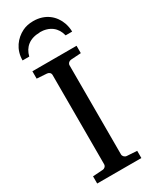

<svg xmlns="http://www.w3.org/2000/svg" viewBox="-229 -944 787 994"><g transform="rotate(-30 165.0 -447.0)"><path d="M33 0H297V-43L236 -47C225 -48 215 -58 215 -69V-602C215 -613 225 -622 236 -623L297 -627V-671H33V-627L93 -623C105 -622 114 -614 114 -602V-69C114 -57 105 -48 93 -47L33 -43ZM165 -827C226 -827 263 -796 275 -746H314C314 -763 311 -780 305 -798C286 -852 239 -894 166 -894C141 -894 119 -889 101 -880C55 -857 17 -811 17 -745H57C69 -795 106 -826 167 -826Z"/></g></svg>

Font: Veleka
Style: Regular
Weight: 400
Designer: Stefan Peev, Context Ltd, 2016; SIL International, 1997-2014.
Foundry: Stefan Peev, Context Ltd, 2016
Version: Version 1.000